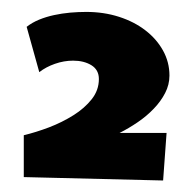

<svg xmlns="http://www.w3.org/2000/svg" viewBox="-20 -617 326 327"><path d="M268.6 -488.3Q268.6 -472.7 261.2 -458.5Q253.9 -444.3 241.9 -431.9Q230 -419.4 214.6 -408.9Q199.2 -398.4 183.6 -390.6H263.7L257.8 -309.6L20.5 -315.4V-386.7Q41 -391.6 63.5 -400.1Q85.9 -408.7 105 -420.7Q124 -432.6 136.2 -448Q148.4 -463.4 148.4 -482.4Q148.4 -498 135.7 -505.9Q123 -513.7 104.5 -513.7Q88.9 -513.7 73.5 -508.3Q58.1 -502.9 46.9 -494.1L25.4 -571.3Q34.7 -578.6 46.6 -583.5Q58.6 -588.4 72 -591.3Q85.4 -594.2 99.6 -595.5Q113.8 -596.7 127 -596.7Q156.7 -596.7 182.6 -588.4Q208.5 -580.1 227.5 -565.4Q246.6 -550.8 257.6 -531Q268.6 -511.2 268.6 -488.3Z"/></svg>

Font: Luckiest Guy RUS-BEL-UKR
Style: Regular
Weight: 400
Designer: Astigmatic (AOETI)
Foundry: Astigmatic (AOETI)
Version: Version 1.00 March 11, 2019, initial release